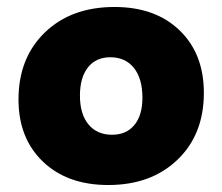

<svg xmlns="http://www.w3.org/2000/svg" viewBox="-20 -520 637 550"><path d="M290 10Q173 10 103 -57Q33 -124 33 -235Q33 -354 108.5 -427Q184 -500 308 -500Q425 -500 494.5 -433Q564 -366 564 -254Q564 -135 488.5 -62.5Q413 10 290 10ZM301 -134Q342 -134 365 -162Q388 -190 388 -240Q388 -295 363.5 -325.5Q339 -356 296 -356Q255 -356 232 -327Q209 -298 209 -246Q209 -193 233.5 -163.5Q258 -134 301 -134Z"/></svg>

Font: Cantarell Extra Bold
Style: Regular
Weight: 800
Designer: Dave Crossland, Nikolaus Waxweiler, Florian Fecher, Jacques Le Bailly, Eben Sorkin, Alexei Vanyashin, Alexios Zavras, Em
Version: Version 0.303